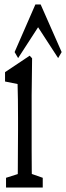

<svg xmlns="http://www.w3.org/2000/svg" viewBox="-20 -784 294 853"><path d="M6.8 49.3V5.9L84 -18.6H100.1L169.9 5.9V49.3ZM58.1 49.3Q59.1 22 59.1 -23.7Q59.1 -69.3 59.6 -117.7Q60.1 -166 60.1 -203.1V-259.8Q60.1 -309.1 59.6 -342Q59.1 -375 58.1 -410.6L2.4 -421.9V-463.4L111.8 -536.6L122.6 -524.9L120.6 -361.8V-203.1Q120.6 -165.5 120.6 -117.4Q120.6 -69.3 121.1 -24.2Q121.6 21 122.6 49.3ZM238.3 -525.9 119.6 -708.5H178.7L60.5 -525.9L44.9 -552.7L137.2 -764.2H160.6L253.9 -552.7Z"/></svg>

Font: Scarab Serif
Style: Condensed
Weight: 400
Designer: John Roberts
Foundry: Scarab
Version: 1.0